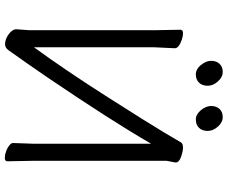

<svg xmlns="http://www.w3.org/2000/svg" viewBox="-92 -816 923 778"><g transform="rotate(90 369.0 -427.5)"><path d="M511 -808Q511 -786 498.5 -773Q486 -760 465 -760Q444 -760 427 -780.5Q410 -801 410 -822Q410 -843 422 -856Q434 -869 455 -869Q476 -869 493.5 -849.5Q511 -830 511 -808ZM328 -808Q328 -786 315.5 -773Q303 -760 282 -760Q261 -760 244 -780.5Q227 -801 227 -822Q227 -843 239 -856Q251 -869 272 -869Q293 -869 310.5 -849.5Q328 -830 328 -808ZM560 -19 563 -105V-579Q472 -421 293 -157Q237 -75 184 -1Q174 13 160 13Q146 13 132 6Q118 -1 108.5 -11.5Q99 -22 99 -32L103 -87V-588L101 -697Q101 -708 114.5 -708Q128 -708 142 -703Q176 -691 176 -675L172 -589V-104Q266 -233 375.5 -405Q485 -577 518.5 -633.5Q552 -690 557 -699Q562 -708 578 -708Q594 -708 616.5 -700Q639 -692 639 -678L632 -641V-106L634 3Q634 14 621 14Q608 14 594 9Q580 4 570 -4Q560 -12 560 -19Z"/></g></svg>

Font: Moon Stars Kai T
Style: Regular
Weight: 400
Designer: GuiWonder
Version: Version 1.101